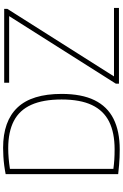

<svg xmlns="http://www.w3.org/2000/svg" viewBox="203 -990 792 1238"><g transform="rotate(-90 599.0 -371.0)"><path d="M254 5Q228 5 203.8 4Q179.5 3 153.5 0.8Q127.5 -1.5 95 -5V-730.5Q122.5 -736 151.5 -739.8Q180.5 -743.5 209 -745.2Q237.5 -747 264.5 -747Q437 -747 524.8 -654.2Q612.5 -561.5 612.5 -370Q612.5 -240.5 572 -157.8Q531.5 -75 451.8 -35Q372 5 254 5ZM255 -28Q362.5 -28 433.8 -63.5Q505 -99 540.8 -174.5Q576.5 -250 576.5 -370Q576.5 -489 542.2 -565.2Q508 -641.5 438 -677.8Q368 -714 262 -714Q230.5 -714 197.5 -711.2Q164.5 -708.5 129 -703V-36Q158 -32 187.8 -30Q217.5 -28 255 -28ZM678.5 0V-20L1122 -720.5L1129 -708H684.5V-740H1161V-720L717.5 -19.5L710.5 -32H1167V0Z"/></g></svg>

Font: Encode Sans SC Condensed Thin Thin
Style: Regular
Weight: 250
Version: Version 3.002